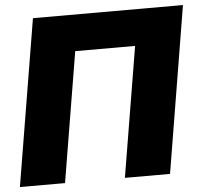

<svg xmlns="http://www.w3.org/2000/svg" viewBox="-52 -782 882 836"><g transform="rotate(-5 389.0 -364.0)"><path d="M777.8 -727.5 657.7 0H460.4L554.7 -568.4H293L198.7 0H1.5L122.1 -727.5Z"/></g></svg>

Font: Inter Black
Style: Italic
Weight: 900
Italic angle: -9.39999°
Designer: Rasmus Andersson
Foundry: rsms
Version: Version 4.000;git-a52131595